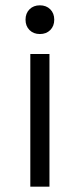

<svg xmlns="http://www.w3.org/2000/svg" viewBox="-20 -702 300 722"><path d="M76 -628Q76 -652 91 -667Q106 -682 130 -682Q154 -682 169 -667Q184 -652 184 -628Q184 -604 169 -589Q154 -574 130 -574Q106 -574 91 -589Q76 -604 76 -628ZM94 -499H166V0H94Z"/></svg>

Font: Stavian Regular
Style: Regular
Weight: 400
Version: Version 1.000; ttfautohint (v1.6)